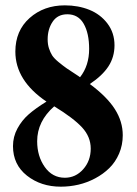

<svg xmlns="http://www.w3.org/2000/svg" viewBox="-20 -683 509 714"><path d="M206.1 11.2Q132.3 11.2 80.3 -29.8Q28.3 -70.8 28.3 -139.6Q28.3 -174.8 44.9 -205.3Q61.5 -235.8 86.7 -257.8Q111.8 -279.8 152.8 -305.2Q37.1 -383.3 37.1 -491.2Q37.1 -568.8 90.1 -616Q143.1 -663.1 221.2 -663.1Q271 -663.1 312.3 -646.5Q353.5 -629.9 379.6 -595.5Q405.8 -561 405.8 -514.6Q405.8 -470.7 383.1 -436Q360.4 -401.4 314 -370.6Q377.9 -323.2 407.2 -277.1Q436.5 -231 436.5 -180.2Q436.5 -143.6 422.9 -111.8Q409.2 -80.1 386.5 -57.9Q363.8 -35.6 334 -19.8Q304.2 -3.9 271.7 3.7Q239.3 11.2 206.1 11.2ZM272 -399.9Q272.9 -398.9 274.9 -397.7Q276.9 -396.5 277.8 -396Q311.5 -439 311.5 -501Q311.5 -559.1 291.3 -594.5Q271 -629.9 230.5 -629.9Q194.3 -629.9 175.8 -602.3Q157.2 -574.7 157.2 -536.6Q157.2 -518.1 162.1 -503.2Q167 -488.3 173.8 -477.3Q180.7 -466.3 197.5 -452.4Q214.4 -438.5 228.3 -428.7Q242.2 -418.9 272 -399.9ZM221.2 -22Q261.2 -22 289.3 -53.5Q317.4 -85 317.4 -130.4Q317.4 -174.3 285.2 -209.2Q252.9 -244.1 181.6 -287.6Q118.2 -231.9 118.2 -157.7Q118.2 -102.1 146.5 -62Q174.8 -22 221.2 -22Z"/></svg>

Font: Elstob Grade
Style: Regular
Weight: 400
Designer: Peter S. Baker
Version: Version 1.015